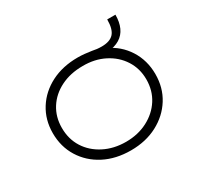

<svg xmlns="http://www.w3.org/2000/svg" viewBox="-137 -793 1008 971"><g transform="rotate(-30 367.5 -307.0)"><path d="M368 10Q280 10 212.5 -25Q145 -60 106.5 -122Q68 -184 68 -263Q68 -341 106.5 -402Q145 -463 212.5 -497.5Q280 -532 368 -532Q388 -532 407.5 -530Q427 -528 447 -525Q462 -522 474 -520.5Q486 -519 502 -519Q550 -519 572 -543Q594 -567 594 -624H642Q642 -581 628 -550Q614 -519 585.5 -501.5Q557 -484 514 -481L517 -501Q587 -469 627 -406Q667 -343 667 -263Q667 -184 628.5 -122.5Q590 -61 522.5 -25.5Q455 10 368 10ZM368 -40Q438 -40 494 -69Q550 -98 582 -148Q614 -198 614 -263Q614 -326 582 -376Q550 -426 494 -454.5Q438 -483 368 -482Q296 -482 240 -454Q184 -426 152.5 -376.5Q121 -327 121 -263Q121 -198 152.5 -148Q184 -98 240.5 -69Q297 -40 368 -40Z"/></g></svg>

Font: Lexend Exa ExtraLight
Style: Regular
Weight: 250
Designer: Bonnie Shaver-Troup, Thomas Jockin
Foundry: Lexend
Version: Version 1.007